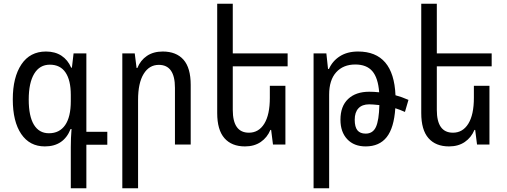

<svg xmlns="http://www.w3.org/2000/svg" viewBox="-20 -780 2736 1036"><path d="M362 13Q362 -35 366 -84H361Q324 10 222 10Q140 10 94.5 -57Q49 -124 49 -244Q49 -363 95.5 -432.5Q142 -502 228 -502Q277 -502 311.5 -479.5Q346 -457 364 -415H368L377 -492H446V-69H559V1H446V236H362ZM362 -234V-268Q362 -347 333.5 -389Q305 -431 249 -431Q194 -431 164.5 -382Q135 -333 135 -243Q135 -153 163 -107Q191 -61 244 -61Q301 -61 331.5 -105Q362 -149 362 -234Z M640 -492H707L717 -413H721Q738 -455 773 -478.5Q808 -502 858 -502Q931 -502 970 -458Q1009 -414 1009 -322V0H924V-306Q924 -430 837 -430Q785 -430 755 -381Q725 -332 725 -241V236H640Z M1236 -422V-187Q1236 -64 1323 -64Q1376 -64 1406 -112.5Q1436 -161 1436 -252V-317H1520V0H1453L1443 -79H1439Q1422 -38 1387 -14Q1352 10 1302 10Q1230 10 1191 -34.5Q1152 -79 1152 -170V-760H1236V-492H1532V-422Z M2165 -176Q2136 -189 2113 -196Q2106 -90 2066.5 -40Q2027 10 1953 10Q1890 10 1853.5 -29Q1817 -68 1817 -134Q1817 -207 1858.5 -246Q1900 -285 1972 -285Q1997 -285 2026 -282Q2020 -360 1989 -396Q1958 -432 1897 -432Q1832 -432 1794 -390Q1756 -348 1756 -269V236H1672V-492H1741L1750 -408H1755Q1774 -451 1814 -476.5Q1854 -502 1912 -502Q2104 -502 2114 -266Q2148 -257 2184 -241ZM2027 -213Q1989 -217 1972 -217Q1934 -217 1914 -195.5Q1894 -174 1894 -134Q1894 -95 1908.5 -77Q1923 -59 1953 -59Q1992 -59 2008.5 -95Q2025 -131 2027 -213Z M2337 -422V-187Q2337 -64 2424 -64Q2477 -64 2507 -112.5Q2537 -161 2537 -252V-317H2621V0H2554L2544 -79H2540Q2523 -38 2488 -14Q2453 10 2403 10Q2331 10 2292 -34.5Q2253 -79 2253 -170V-760H2337V-492H2633V-422Z"/></svg>

Font: Noto Sans Armenian Narrow
Style: Regular
Weight: 400
Width: 4
Designer: Monotype Design team
Foundry: Monotype Imaging Inc.
Version: Version 1.000